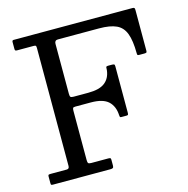

<svg xmlns="http://www.w3.org/2000/svg" viewBox="-109 -855 941 960"><g transform="rotate(-15 361.0 -375.0)"><path d="M133 -695C139.7 -695 143.8 -694.2 145.2 -692.5C146.8 -690.8 147.5 -686.7 147.5 -680V-70C147.5 -60 143 -55 134 -55H51C46.7 -55 43.3 -54.6 41 -53.8C38.7 -52.9 37.5 -50.3 37.5 -46V-10C37.5 -5 38.3 -2.1 40 -1.2C41.7 -0.4 45 0 50 0H346C352 0 356.2 -0.9 358.8 -2.8C361.2 -4.6 362.5 -8.7 362.5 -15V-45C362.5 -49.7 361.3 -52.5 359 -53.5C356.7 -54.5 353.2 -55 348.5 -55H261.5C253.2 -55 247.9 -56.3 245.8 -59C243.6 -61.7 242.5 -67 242.5 -75V-329.5C242.5 -336.8 243.2 -341.8 244.8 -344.2C246.2 -346.8 250.5 -348 257.5 -348H337.5C379.2 -348 409.2 -339.3 427.8 -322C446.2 -304.7 456.2 -280.5 457.5 -249.5C457.8 -245.2 458.3 -242.2 459 -240.5C459.7 -238.8 462.3 -238 467 -238H493C497.7 -238 500.4 -239.2 501.2 -241.5C502.1 -243.8 502.5 -247.2 502.5 -251.5V-491C502.5 -496.7 501.3 -500.1 499 -501.2C496.7 -502.4 492.7 -503 487 -503H470C461.7 -503 457.5 -501.2 457.5 -497.8C457.5 -494.2 457.2 -489 456.5 -482C453.2 -455 442.2 -434.2 423.5 -419.8C404.8 -405.2 376.2 -398 337.5 -398H262C253.7 -398 248.3 -399.2 246 -401.8C243.7 -404.2 242.5 -409.7 242.5 -418V-676.5C242.5 -688.8 248.2 -695 259.5 -695H472.5C510.8 -695 540.8 -690 562.2 -680C583.8 -670 599.1 -652.8 608.2 -628.5C617.4 -604.2 622.2 -570.3 622.5 -527C622.5 -522.3 622.9 -519.2 623.8 -517.5C624.6 -515.8 627.5 -515 632.5 -515H658.5C663.2 -515 666.7 -515.5 669 -516.5C671.3 -517.5 672.5 -520.3 672.5 -525V-735.5C672.5 -741.2 671.8 -745 670.5 -747C669.2 -749 665.8 -750 660.5 -750H45C40 -750 37.5 -746.8 37.5 -740.5V-706C37.5 -701 38.3 -697.9 40 -696.8C41.7 -695.6 44.8 -695 49.5 -695Z"/></g></svg>

Font: Besley*
Style: Regular
Weight: 400
Designer: Owen Earl
Foundry: indestructible type*
Version: Version 3.000; ttfautohint (v1.8.3)